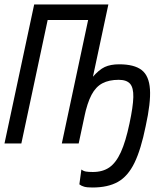

<svg xmlns="http://www.w3.org/2000/svg" viewBox="-88 -638 708 854"><path d="M-68 0 64 -618H394L262 0H187L304 -549H124L7 0ZM287 -118 322 -293Q352 -328 378 -340Q404 -352 442 -352Q509 -352 542 -326.5Q575 -301 579 -241Q583 -181 560 -77Q539 27 510 86.5Q481 146 436.5 171Q392 196 323 196Q299 196 286.5 192.5Q274 189 265 182L274 116Q283 123 294 125Q305 127 325 127Q369 127 398.5 106.5Q428 86 449.5 39Q471 -8 488 -89Q504 -164 505 -206Q506 -248 490.5 -265.5Q475 -283 440 -283Q397 -283 367.5 -267.5Q338 -252 319 -216Q300 -180 287 -118Z"/></svg>

Font: Victor Mono
Style: Italic
Weight: 400
Italic angle: -12°
Monospace: yes
Designer: Rune Bjørnerås
Version: Version 1.561;gftools[0.9.30]